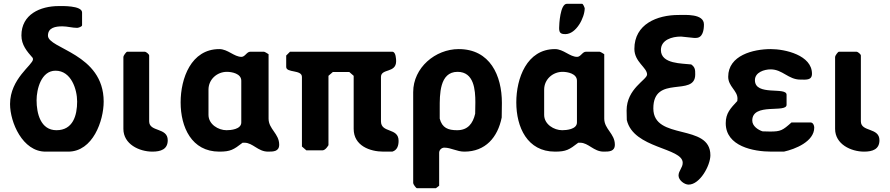

<svg xmlns="http://www.w3.org/2000/svg" viewBox="-20 -793 4695 1013"><path d="M33 -244C33 -148 99 7 220 7H340C470 7 527 -156 527 -257C527 -511 233 -535 233 -605C233 -648 274 -654 309 -654C336 -654 361 -646 387 -646C393 -646 413 -652 413 -660V-727C413 -765 303 -761 290 -761C192 -761 93 -717 93 -606C93 -556 122 -522 153 -487C153 -486 154 -481 154 -480C154 -451 33 -378 33 -244ZM173 -264C173 -322 197 -420 273 -420C356 -420 387 -321 387 -257C387 -184 365 -106 278 -106C194 -106 173 -195 173 -264Z M865 -53C865 -122 767 -95 767 -153V-500C767 -507 751 -520 744 -520H651C646 -520 631 -499 631 -493V-113C631 -32 715 7 784 7C828 7 865 -5 865 -53Z M1373 -520H1300C1282 -520 1273 -493 1254 -493C1215 -493 1182 -534 1137 -534C988 -534 933 -379 933 -253C933 -122 991 7 1137 7C1196 7 1212 -3 1260 -40H1270C1314 -40 1341 7 1394 7C1422 7 1453 7 1453 -30C1453 -88 1397 -112 1397 -167V-507C1394 -509 1377 -520 1373 -520ZM1177 -414C1203 -414 1253 -405 1253 -367V-147C1253 -110 1196 -106 1175 -106C1132 -106 1080 -137 1080 -187V-320C1080 -375 1126 -414 1177 -414Z M1846 -393V-113C1846 -24 1932 7 2003 7H2050C2076 -1 2083 -25 2083 -50C2083 -121 1990 -89 1990 -153V-387C1990 -433 2070 -406 2070 -470C2070 -479 2069 -520 2050 -520H1510L1490 -500V-440C1490 -407 1573 -427 1573 -387V-20L1596 0H1683C1690 0 1699 -8 1703 -13C1706 -17 1713 -26 1713 -27V-393L1736 -413H1823Z M2400 -534C2277 -534 2160 -436 2160 -307V173C2160 179 2175 200 2180 200H2280L2297 187V13C2297 -2 2310 -14 2324 -14C2360 -14 2390 7 2430 7C2541 7 2606 -68 2627 -173C2627 -185 2628 -238 2628 -250C2628 -394 2566 -534 2400 -534ZM2300 -167V-223C2300 -292 2298 -414 2394 -414C2481 -414 2488 -319 2488 -253C2488 -244 2487 -202 2487 -193C2475 -141 2448 -106 2392 -106C2344 -106 2313 -118 2300 -167Z M3144 -520H3071C3053 -520 3044 -493 3025 -493C2986 -493 2953 -534 2908 -534C2759 -534 2704 -379 2704 -253C2704 -122 2762 7 2908 7C2967 7 2983 -3 3031 -40H3041C3085 -40 3112 7 3165 7C3193 7 3224 7 3224 -30C3224 -88 3168 -112 3168 -167V-507C3165 -509 3148 -520 3144 -520ZM2948 -414C2974 -414 3024 -405 3024 -367V-147C3024 -110 2967 -106 2946 -106C2903 -106 2851 -137 2851 -187V-320C2851 -375 2897 -414 2948 -414ZM3051 -773H2971C2935 -773 2930 -662 2930 -645C2930 -620 2938 -613 2963 -613C3020 -613 3065 -700 3065 -750C3065 -751 3057 -773 3051 -773Z M3560 133C3560 158 3591 181 3613 181C3673 181 3728 80 3728 26C3728 -145 3427 -49 3427 -221C3427 -402 3648 -279 3648 -400C3648 -424 3648 -438 3627 -453C3581 -459 3467 -454 3467 -529C3467 -583 3526 -600 3571 -600H3574C3581 -599 3634 -594 3641 -593H3652C3688 -593 3694 -635 3694 -664C3694 -722 3595 -714 3560 -714C3447 -714 3327 -666 3327 -535C3327 -466 3394 -437 3394 -400C3394 -372 3286 -326 3286 -210C3286 -202 3287 -167 3287 -160C3322 -8 3582 -15 3582 66C3582 92 3560 108 3560 133Z M3809 -143C3809 -21 3955 7 4050 7H4116C4175 -6 4276 -46 4276 -120C4276 -131 4270 -147 4256 -147H4156C4109 -105 4099 -99 4043 -99C4037 -99 4009 -100 4003 -100C3979 -108 3949 -128 3949 -157C3949 -253 4130 -195 4130 -240V-293C4130 -337 3963 -284 3963 -370C3963 -412 4013 -427 4046 -427C4109 -427 4139 -373 4203 -373C4232 -373 4264 -368 4264 -404C4264 -502 4122 -534 4047 -534C3954 -534 3822 -501 3822 -388C3822 -337 3871 -315 3871 -273C3871 -271 3870 -262 3870 -260C3834 -221 3809 -196 3809 -143Z M4620 -53C4620 -122 4522 -95 4522 -153V-500C4522 -507 4506 -520 4499 -520H4406C4401 -520 4386 -499 4386 -493V-113C4386 -32 4470 7 4539 7C4583 7 4620 -5 4620 -53Z"/></svg>

Font: Asimov Print
Style: C
Weight: 500
Designer: Google
Version: Version 2.000980: 2014